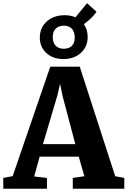

<svg xmlns="http://www.w3.org/2000/svg" viewBox="-36 -1154 780 1174"><path d="M41.5 -77 271.5 -746.5H451.5L668.5 -76.5L724 -66V0H409V-66L480 -76.5L445.5 -196H206.5L173 -75L251 -66V0H-15.5L-16.5 -66ZM424.5 -272.5 345.5 -571.5 331.5 -642 315 -571 226.5 -272.5ZM351.5 -793Q286.5 -793 246.5 -830.5Q206.5 -868 207.5 -927.5Q209 -987 251.2 -1024Q293.5 -1061 359.5 -1061Q396.5 -1061 425.5 -1048L496 -1134.5L554 -1082.5Q547.5 -1071.5 535.2 -1058Q523 -1044.5 508 -1031.2Q493 -1018 477 -1006Q500.5 -972 500 -926.5Q499.5 -867.5 458.2 -830.2Q417 -793 351.5 -793ZM354 -856Q386 -856 403.5 -873.8Q421 -891.5 421 -923.5Q421 -958.5 403.8 -977.8Q386.5 -997 355 -997Q322.5 -997 304.5 -978.8Q286.5 -960.5 286.5 -927.5Q286.5 -893.5 304.2 -874.8Q322 -856 354 -856Z"/></svg>

Font: Merriweather Light 18pt Black
Style: Regular
Weight: 900
Version: Version 2.100